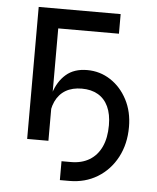

<svg xmlns="http://www.w3.org/2000/svg" viewBox="-51 -590 645 791"><g transform="rotate(5 271.0 -194.5)"><path d="M226.1 157.2V79.1H265.1Q309.6 79.1 341.6 59.8Q373.5 40.5 390.6 3.9Q407.7 -32.7 407.7 -85.4Q407.7 -130.9 393.1 -162.4Q378.4 -193.8 350.6 -210Q322.8 -226.1 283.7 -226.1Q244.6 -226.1 217 -210Q189.5 -193.8 174.8 -162.4Q160.2 -130.9 160.2 -85.4H147.5Q147.5 -147 162.8 -196.5Q178.2 -246.1 211.7 -275.1Q245.1 -304.2 299.3 -304.2Q352.1 -304.2 395.5 -275.9Q439 -247.6 464.8 -198.2Q490.7 -148.9 490.7 -85.4Q490.7 -15.1 461.7 39.8Q432.6 94.7 381.6 126Q330.6 157.2 265.1 157.2ZM416 -545.9V-464.8H165V0H77.1V-545.9Z"/></g></svg>

Font: Inter Variable LoSnoCo
Style: Regular
Weight: 400
Designer: Rasmus Andersson
Foundry: rsms
Version: Version 4.000;git-a52131595; featfreeze: case,dlig,ss01,ss02